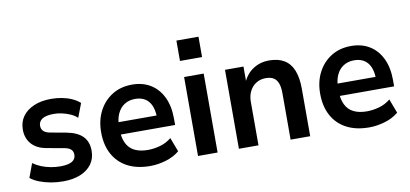

<svg xmlns="http://www.w3.org/2000/svg" viewBox="-70 -967 2579 1207"><g transform="rotate(-10 1220.0 -364.0)"><path d="M249 10Q207 10 169 3Q131 -4 98.5 -16.5Q66 -29 42 -48L75 -137Q99 -120 127.5 -108.5Q156 -97 187 -91.5Q218 -86 247 -86Q297 -86 321.5 -100.5Q346 -115 346 -143Q346 -166 331 -178.5Q316 -191 283 -196L182 -214Q119 -225 86.5 -262Q54 -299 54 -354Q54 -402 79 -437.5Q104 -473 151 -493.5Q198 -514 262 -514Q297 -514 331 -507.5Q365 -501 394 -488Q423 -475 444 -456L410 -367Q392 -384 367 -395Q342 -406 315 -412Q288 -418 263 -418Q213 -418 189 -402.5Q165 -387 165 -359Q165 -337 179 -324Q193 -311 223 -306L322 -288Q390 -275 423.5 -241Q457 -207 457 -149Q457 -99 431 -63.5Q405 -28 358.5 -9Q312 10 249 10Z M804 10Q720 10 660 -21.5Q600 -53 568 -112Q536 -171 536 -252Q536 -328 566.5 -387Q597 -446 651.5 -480Q706 -514 779 -514Q847 -514 897 -483Q947 -452 974.5 -394.5Q1002 -337 1002 -257V-217H636V-296H914L898 -279Q898 -350 868 -386Q838 -422 782 -422Q743 -422 714 -403.5Q685 -385 669 -350Q653 -315 653 -265V-255Q653 -199 670.5 -162.5Q688 -126 722.5 -109Q757 -92 807 -92Q845 -92 885 -103Q925 -114 958 -141L992 -51Q957 -21 905.5 -5.5Q854 10 804 10Z M1102 -608V-738H1243V-608ZM1110 0V-504H1235V0Z M1371 0V-504H1489V-402H1484Q1507 -456 1552 -485Q1597 -514 1653 -514Q1711 -514 1749.5 -491Q1788 -468 1807 -421Q1826 -374 1826 -303V0H1701V-297Q1701 -335 1692 -359.5Q1683 -384 1664 -396Q1645 -408 1614 -408Q1579 -408 1552.5 -391.5Q1526 -375 1511 -345.5Q1496 -316 1496 -278V0Z M2202 10Q2118 10 2058 -21.5Q1998 -53 1966 -112Q1934 -171 1934 -252Q1934 -328 1964.5 -387Q1995 -446 2049.5 -480Q2104 -514 2177 -514Q2245 -514 2295 -483Q2345 -452 2372.5 -394.5Q2400 -337 2400 -257V-217H2034V-296H2312L2296 -279Q2296 -350 2266 -386Q2236 -422 2180 -422Q2141 -422 2112 -403.5Q2083 -385 2067 -350Q2051 -315 2051 -265V-255Q2051 -199 2068.5 -162.5Q2086 -126 2120.5 -109Q2155 -92 2205 -92Q2243 -92 2283 -103Q2323 -114 2356 -141L2390 -51Q2355 -21 2303.5 -5.5Q2252 10 2202 10Z"/></g></svg>

Font: Nunitoga
Style: Bold
Weight: 700
Designer: Vernon Adams
Foundry: Vernon Adams
Version: Version 1.0